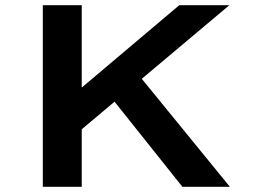

<svg xmlns="http://www.w3.org/2000/svg" viewBox="-20 -720 994 740"><path d="M249 -183 221 -320 671 -700H864ZM145 0V-700H295V0ZM683 0 396 -360 490 -461 866 0Z"/></svg>

Font: Lexend Mega SemiBold
Style: Regular
Weight: 600
Designer: Bonnie Shaver-Troup, Thomas Jockin
Foundry: Lexend
Version: Version 1.007